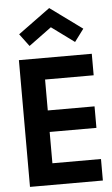

<svg xmlns="http://www.w3.org/2000/svg" viewBox="-61 -956 579 996"><g transform="rotate(-5 229.0 -458.0)"><path d="M433.5 0H54V-660H433.5V-548H180.5V-387H424V-275H180.5V-112H433.5ZM352.5 -728.5 234 -815.5 115.5 -728.5 67 -793.5 234 -915.5 401 -793.5Z"/></g></svg>

Font: Lucymar Sans SemiBold
Style: Regular
Weight: 600
Foundry: The League of Moveable Type (original font) / Main changes by Cristiano Sobral with portions from Mirco Monsees
Version: Version 2.001;August 30, 2020;FontCreator 13.0.0.2681 64-bit